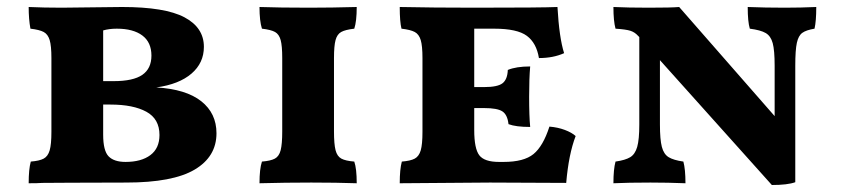

<svg xmlns="http://www.w3.org/2000/svg" viewBox="-20 -522 2415 549"><path d="M599 -141Q599 -74 536.5 -37Q474 0 341 0Q231 0 180.5 0.5Q130 1 101 1Q89 2 62 2Q62 -38 68 -60Q93 -62 105 -68.5Q117 -75 122 -92Q127 -109 127 -145V-356Q127 -391 122 -407.5Q117 -424 105 -430.5Q93 -437 67 -440Q62 -467 62 -502Q106 -500 156 -500L329 -502Q452 -502 507.5 -472.5Q563 -443 563 -388Q563 -342 527.5 -311.5Q492 -281 427 -272Q512 -267 555.5 -232.5Q599 -198 599 -141ZM314 -440Q292 -440 275 -435V-290H305Q361 -290 387 -308Q413 -326 413 -363Q413 -401 387 -420.5Q361 -440 314 -440ZM436 -136Q436 -182 398.5 -202.5Q361 -223 296 -223H275V-137Q275 -91 290.5 -75Q306 -59 339 -59Q384 -59 410 -78.5Q436 -98 436 -136Z M729 -60Q754 -62 766 -68.5Q778 -75 782.5 -92.5Q787 -110 787 -146V-356Q787 -391 782.5 -407.5Q778 -424 766.5 -430.5Q755 -437 729 -440Q722 -462 722 -502Q780 -500 864 -500Q928 -500 1000 -502Q1000 -461 993 -440Q967 -437 955.5 -430.5Q944 -424 939.5 -407.5Q935 -391 935 -356V-146Q935 -110 939.5 -92.5Q944 -75 956 -68.5Q968 -62 993 -60Q1000 -40 1000 2Q942 0 870 0Q796 0 722 2Q722 -39 729 -60Z M1626 -133Q1606 -81 1599 1L1381 0L1123 2Q1123 -38 1129 -60Q1154 -62 1166 -68.5Q1178 -75 1183 -92Q1188 -109 1188 -145V-356Q1188 -391 1183 -407.5Q1178 -424 1166 -430.5Q1154 -437 1128 -440Q1123 -460 1123 -502Q1219 -500 1336 -500Q1531 -500 1574 -502Q1579 -414 1593 -370Q1562 -356 1521 -356Q1514 -399 1486.5 -419.5Q1459 -440 1393 -440H1336V-273H1364Q1403 -273 1417 -284Q1431 -295 1432 -322Q1456 -332 1496 -332Q1493 -298 1493 -246Q1493 -189 1496 -159Q1455 -159 1434 -167Q1431 -194 1416.5 -203.5Q1402 -213 1364 -213H1336V-150Q1336 -97 1350.5 -78Q1365 -59 1407 -59H1420Q1478 -59 1505.5 -81.5Q1533 -104 1551 -160Q1575 -158 1595 -150.5Q1615 -143 1626 -133Z M2314 -502Q2314 -461 2309 -440Q2285 -436 2274 -428Q2263 -420 2258.5 -399.5Q2254 -379 2254 -334V-1Q2232 7 2187 7L1867 -350V-166Q1867 -123 1872.5 -102Q1878 -81 1892 -72.5Q1906 -64 1934 -60Q1940 -38 1940 2Q1890 0 1840 0Q1776 0 1734 2Q1734 -38 1740 -60Q1768 -64 1782 -72.5Q1796 -81 1802 -102Q1808 -123 1808 -166V-416L1804 -420Q1795 -430 1782.5 -434Q1770 -438 1740 -440Q1734 -462 1734 -502Q1776 -500 1835 -500Q1901 -500 1922 -502L2195 -190V-334Q2195 -378 2189.5 -398.5Q2184 -419 2169.5 -427.5Q2155 -436 2124 -440Q2118 -460 2118 -502Q2168 -500 2224 -500Q2270 -500 2314 -502Z"/></svg>

Font: Vollkorn SC
Style: Bold
Weight: 700
Designer: Friedrich Althausen
Foundry: Friedrich Althausen
Version: Version 4.015